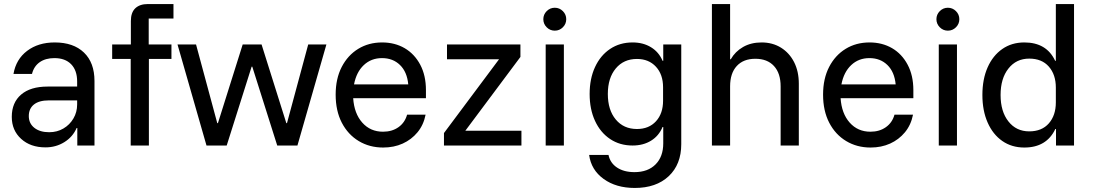

<svg xmlns="http://www.w3.org/2000/svg" viewBox="-20 -720 5410 950"><path d="M205 9.2Q130.8 9.2 84.6 -32.9Q38.3 -75 38.3 -141.7Q38.3 -212.5 84.6 -252.1Q130.8 -291.7 215.8 -291.7H361.7V-316.7Q361.7 -371.7 332.1 -402.1Q302.5 -432.5 249.2 -432.5Q205 -432.5 176.2 -412.1Q147.5 -391.7 138.3 -354.2H46.7Q59.2 -426.7 114.2 -468.3Q169.2 -510 250.8 -510Q343.3 -510 395.4 -460Q447.5 -410 447.5 -319.2V0H362.5V-86.7H359.2Q340 -42.5 298.3 -16.7Q256.7 9.2 205 9.2ZM223.3 -65.8Q262.5 -65.8 293.8 -84.2Q325 -102.5 343.3 -133.8Q361.7 -165 361.7 -203.3V-223.3H221.7Q173.3 -223.3 147.9 -202.9Q122.5 -182.5 122.5 -145.8Q122.5 -109.2 150 -87.5Q177.5 -65.8 223.3 -65.8Z M626.7 0V-428.3H535V-500H627.5V-615.8Q627.5 -658.3 649.6 -679.2Q671.7 -700 711.7 -700H838.3V-628.3H715.8V-500H828.3V-428.3H716.7V0Z M1001.7 0 858.3 -500H950L1055 -110.8H1058.3L1180.8 -500H1274.2L1396.7 -110.8H1400L1505 -500H1595L1451.7 0H1351.7L1228.3 -390H1225L1101.7 0Z M1875.8 10Q1808.3 10 1755 -22.1Q1701.7 -54.2 1671.2 -112.9Q1640.8 -171.7 1640.8 -251.7Q1640.8 -330.8 1670.8 -388.8Q1700.8 -446.7 1752.5 -478.3Q1804.2 -510 1870.8 -510Q1933.3 -510 1982.1 -481.7Q2030.8 -453.3 2059.2 -400Q2087.5 -346.7 2087.5 -274.2V-234.2H1727.5Q1732.5 -158.3 1772.5 -113.3Q1812.5 -68.3 1875 -68.3Q1920 -68.3 1951.7 -90.8Q1983.3 -113.3 1994.2 -152.5H2085.8Q2075.8 -101.7 2045.8 -65.4Q2015.8 -29.2 1972.5 -9.6Q1929.2 10 1875.8 10ZM1731.7 -302.5H2000Q1994.2 -364.2 1959.2 -398.3Q1924.2 -432.5 1870 -432.5Q1816.7 -432.5 1780 -397.9Q1743.3 -363.3 1731.7 -302.5Z M2176.7 0V-61.7L2449.2 -426.7H2191.7V-500H2555V-438.3L2282.5 -73.3H2560V0Z M2680 0V-500H2770V0ZM2725 -568.3Q2701.7 -568.3 2685 -585Q2668.3 -601.7 2668.3 -625Q2668.3 -648.3 2685 -665Q2701.7 -681.7 2725 -681.7Q2748.3 -681.7 2765 -665Q2781.7 -648.3 2781.7 -625Q2781.7 -601.7 2765 -585Q2748.3 -568.3 2725 -568.3Z M3120.8 210Q3028.3 210 2966.7 165.4Q2905 120.8 2895 46.7H2990.8Q2999.2 86.7 3033.3 109.2Q3067.5 131.7 3119.2 131.7Q3185.8 131.7 3223.8 93.3Q3261.7 55 3261.7 -10.8V-91.7H3258.3Q3240 -47.5 3201.2 -23.8Q3162.5 0 3110 0Q3046.7 0 2998.8 -32.1Q2950.8 -64.2 2924.2 -121.7Q2897.5 -179.2 2897.5 -255Q2897.5 -330.8 2924.2 -388.3Q2950.8 -445.8 2998.8 -477.9Q3046.7 -510 3110 -510Q3162.5 -510 3201.2 -486.2Q3240 -462.5 3258.3 -419.2H3261.7V-500H3350.8V-6.7Q3350.8 93.3 3288.8 151.7Q3226.7 210 3120.8 210ZM3131.7 -81.7Q3190.8 -81.7 3225.8 -120Q3260.8 -158.3 3260.8 -221.7V-288.3Q3260.8 -351.7 3225.4 -390Q3190 -428.3 3131.7 -428.3Q3065.8 -428.3 3026.7 -381.2Q2987.5 -334.2 2987.5 -255Q2987.5 -175.8 3026.7 -128.8Q3065.8 -81.7 3131.7 -81.7Z M3502.5 0V-700H3592.5V-426.7H3595.8Q3617.5 -465 3656.7 -487.5Q3695.8 -510 3748.3 -510Q3802.5 -510 3844.2 -484.2Q3885.8 -458.3 3909.2 -412.5Q3932.5 -366.7 3932.5 -305.8V0H3842.5V-292.5Q3842.5 -357.5 3809.6 -393.3Q3776.7 -429.2 3717.5 -429.2Q3658.3 -429.2 3625.4 -393.3Q3592.5 -357.5 3592.5 -292.5V0Z M4287.5 10Q4220 10 4166.7 -22.1Q4113.3 -54.2 4082.9 -112.9Q4052.5 -171.7 4052.5 -251.7Q4052.5 -330.8 4082.5 -388.8Q4112.5 -446.7 4164.2 -478.3Q4215.8 -510 4282.5 -510Q4345 -510 4393.8 -481.7Q4442.5 -453.3 4470.8 -400Q4499.2 -346.7 4499.2 -274.2V-234.2H4139.2Q4144.2 -158.3 4184.2 -113.3Q4224.2 -68.3 4286.7 -68.3Q4331.7 -68.3 4363.3 -90.8Q4395 -113.3 4405.8 -152.5H4497.5Q4487.5 -101.7 4457.5 -65.4Q4427.5 -29.2 4384.2 -9.6Q4340.8 10 4287.5 10ZM4143.3 -302.5H4411.7Q4405.8 -364.2 4370.8 -398.3Q4335.8 -432.5 4281.7 -432.5Q4228.3 -432.5 4191.7 -397.9Q4155 -363.3 4143.3 -302.5Z M4625 0V-500H4715V0ZM4670 -568.3Q4646.7 -568.3 4630 -585Q4613.3 -601.7 4613.3 -625Q4613.3 -648.3 4630 -665Q4646.7 -681.7 4670 -681.7Q4693.3 -681.7 4710 -665Q4726.7 -648.3 4726.7 -625Q4726.7 -601.7 4710 -585Q4693.3 -568.3 4670 -568.3Z M5048.3 10Q4985.8 10 4939.2 -22.5Q4892.5 -55 4866.7 -113.8Q4840.8 -172.5 4840.8 -250Q4840.8 -328.3 4866.7 -386.7Q4892.5 -445 4939.2 -477.5Q4985.8 -510 5048.3 -510Q5158.3 -510 5200.8 -419.2H5204.2V-700H5294.2V0H5205V-81.7H5201.7Q5158.3 10 5048.3 10ZM5072.5 -70Q5135 -70 5169.6 -109.6Q5204.2 -149.2 5204.2 -213.3V-286.7Q5204.2 -350.8 5169.6 -390.4Q5135 -430 5072.5 -430Q5008.3 -430 4969.6 -380.8Q4930.8 -331.7 4930.8 -250Q4930.8 -168.3 4969.6 -119.2Q5008.3 -70 5072.5 -70Z"/></svg>

Font: Funnel Sans Light
Style: Regular
Weight: 400
Version: Version 1.000